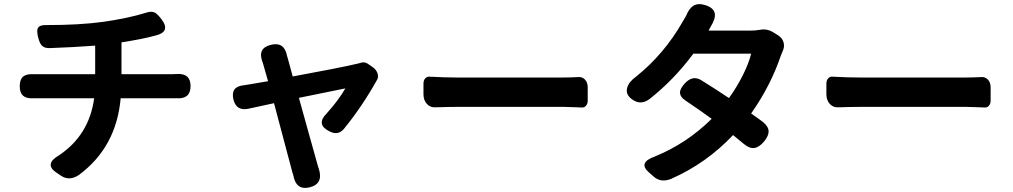

<svg xmlns="http://www.w3.org/2000/svg" viewBox="-20 -831 4930 934"><path d="M277 24 252 7Q224 -12 227 -33Q230 -54 265 -74Q414 -173 438 -353H303H169Q155 -353 141 -353Q76 -349 76 -411Q76 -444 92 -458Q108 -472 142 -470Q155 -470 167 -470H305H443V-609Q337 -601 222 -597Q198 -596 185 -608Q174 -618 167 -644Q157 -680 164 -694Q172 -710 205 -709Q369 -709 484 -725Q607 -743 690 -769Q715 -778 733 -770Q747 -762 766 -737Q812 -676 736 -658Q670 -640 571 -625V-470H818Q831 -470 838 -471Q907 -476 907 -412.5Q907 -349 841 -353Q831 -353 821 -353H567Q546 -115 364 20Q318 51 277 24Z M1407 23Q1407 21 1405.5 16.5Q1404 12 1403 10Q1391 -34 1331 -261Q1319 -307 1313 -329L1188 -302Q1131 -290 1116 -345Q1100 -409 1164 -416Q1180 -418 1190 -420L1284 -436L1258 -527Q1258 -528 1257 -529Q1231 -597 1298 -613Q1362 -629 1376 -561Q1376 -560 1376.5 -557.5Q1377 -555 1378 -554L1404 -459Q1632 -501 1704 -518Q1724 -522 1733 -525Q1753 -533 1772 -519L1795 -503Q1811 -491 1816.5 -474Q1822 -457 1815 -444Q1742 -313 1653 -204Q1637 -186 1620 -184Q1603 -181 1581 -193Q1516 -226 1569 -279Q1628 -345 1660 -401L1547 -378L1434 -355L1481 -186L1528 -18Q1529 -16 1531 -10Q1554 63 1487.5 80Q1421 97 1407 23Z M2811 -308Q2804 -308 2788 -309Q2745 -311 2724 -311Q2461 -311 2198 -311Q2161 -311 2099 -309Q2074 -307 2057 -325Q2040 -343 2040 -373V-382V-424Q2040 -440 2048.5 -449.5Q2057 -459 2069 -458Q2145 -454 2198 -454Q2461 -454 2724 -454Q2751 -454 2793 -456Q2812 -458 2825.5 -444Q2839 -430 2839 -406V-383V-341Q2839 -326 2830.5 -316.5Q2822 -307 2811 -308Z M3161 29 3136 7Q3083 -40 3164 -69Q3321 -133 3442 -253Q3390 -291 3316 -341Q3288 -359 3288 -381Q3288 -401 3313 -427Q3350 -466 3391 -441Q3464 -396 3526 -354Q3564 -406 3594 -466Q3623 -524 3634 -570H3494H3353Q3257 -441 3138 -348Q3095 -317 3053 -349Q3022 -372 3031 -404Q3039 -433 3074 -458Q3211 -568 3300 -724Q3309 -739 3317 -753Q3332 -790 3353 -803Q3376 -817 3411 -806Q3452 -793 3457 -766Q3462 -741 3437 -701Q3435 -698 3432 -691.5Q3429 -685 3427 -682H3526H3626Q3656 -682 3677 -686Q3711 -693 3743 -673L3764 -660Q3785 -647 3791.5 -625.5Q3798 -604 3787 -581Q3782 -571 3779 -562Q3729 -414 3634 -279Q3649 -269 3676 -249Q3686 -242 3691 -238Q3718 -216 3719 -193Q3720 -171 3697 -143Q3673 -114 3649 -111Q3625 -108 3597 -132Q3573 -152 3546 -174Q3417 -37 3245 39Q3196 59 3161 29Z M4771 -308Q4764 -308 4748 -309Q4705 -311 4684 -311Q4421 -311 4158 -311Q4121 -311 4059 -309Q4034 -307 4017 -325Q4000 -343 4000 -373V-382V-424Q4000 -440 4008.5 -449.5Q4017 -459 4029 -458Q4105 -454 4158 -454Q4421 -454 4684 -454Q4711 -454 4753 -456Q4772 -458 4785.5 -444Q4799 -430 4799 -406V-383V-341Q4799 -326 4790.5 -316.5Q4782 -307 4771 -308Z"/></svg>

Font: GenSenRounded2 TW B
Style: Regular
Weight: 700
Version: Version 2.000;PS 2;hotconv 16.6.51;makeotf.lib2.5.65220 DEVE